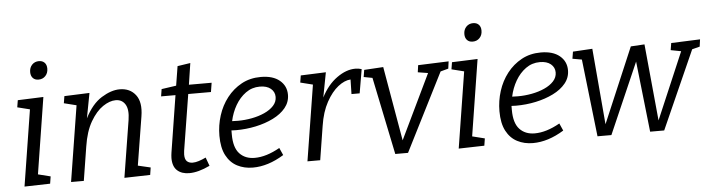

<svg xmlns="http://www.w3.org/2000/svg" viewBox="-47 -956 4334 1170"><g transform="rotate(-5 2120.5 -371.0)"><path d="M62 3 136 -463 60 -482 67 -525 224 -531 150 -64 226 -45 219 -1ZM204 -639Q182 -639 169.5 -652.5Q157 -666 157 -689Q157 -716 173.5 -733.5Q190 -751 216 -751Q237 -751 250 -738Q263 -725 263 -701Q263 -674 246.5 -656.5Q230 -639 204 -639Z M673 3 729 -346Q739 -409 719.5 -441Q700 -473 661 -473Q624 -473 582.5 -445Q541 -417 506.5 -358Q472 -299 458 -207L425 0H347L421 -463L345 -482L352 -525L506 -531L477 -378Q520 -463 579.5 -500Q639 -537 691 -537Q754 -537 788.5 -492Q823 -447 809 -361L761 -64L838 -46L831 -1Z M1196 -25Q1125 9 1070 9Q1024 9 996.5 -15.5Q969 -40 969 -92Q969 -101 970 -108.5Q971 -116 972 -125L1027 -472H939L946 -516L1036 -529L1055 -647L1134 -659L1114 -528H1253L1244 -472H1105L1050 -130Q1050 -126 1049 -119.5Q1048 -113 1048 -106Q1048 -77 1061 -65Q1074 -53 1096 -53Q1113 -53 1133.5 -59.5Q1154 -66 1177 -77Z M1459 9Q1406 9 1363.5 -13Q1321 -35 1296.5 -81.5Q1272 -128 1272 -202Q1272 -265 1291 -325Q1310 -385 1347 -432.5Q1384 -480 1436 -508.5Q1488 -537 1554 -537Q1628 -537 1669 -503Q1710 -469 1710 -415Q1710 -370 1681.5 -335Q1653 -300 1604.5 -276Q1556 -252 1497 -239.5Q1438 -227 1376 -227Q1360 -227 1348 -228Q1348 -216 1348 -203Q1348 -123 1382.5 -86Q1417 -49 1475 -49Q1546 -49 1629 -96L1649 -51Q1552 9 1459 9ZM1543 -479Q1495 -479 1457 -451.5Q1419 -424 1393.5 -380Q1368 -336 1357 -284Q1374 -283 1393 -283Q1435 -283 1477.5 -291Q1520 -299 1555.5 -315Q1591 -331 1612.5 -354.5Q1634 -378 1634 -408Q1634 -439 1610 -459Q1586 -479 1543 -479Z M1793 0 1867 -463 1791 -482 1798 -525 1952 -531 1923 -379Q1962 -455 2019.5 -496Q2077 -537 2132 -537Q2154 -537 2171 -531L2146 -385H2096L2098 -474Q2061 -472 2021.5 -441Q1982 -410 1949.5 -351Q1917 -292 1904 -207L1871 0Z M2330 2 2232 -472 2179 -482 2186 -525 2303 -532 2382 -77 2572 -472 2510 -482 2516 -525 2703 -532 2697 -488 2649 -475 2408 2Z M2718 3 2792 -463 2716 -482 2723 -525 2880 -531 2806 -64 2882 -45 2875 -1ZM2860 -639Q2838 -639 2825.5 -652.5Q2813 -666 2813 -689Q2813 -716 2829.5 -733.5Q2846 -751 2872 -751Q2893 -751 2906 -738Q2919 -725 2919 -701Q2919 -674 2902.5 -656.5Q2886 -639 2860 -639Z M3172 9Q3119 9 3076.5 -13Q3034 -35 3009.5 -81.5Q2985 -128 2985 -202Q2985 -265 3004 -325Q3023 -385 3060 -432.5Q3097 -480 3149 -508.5Q3201 -537 3267 -537Q3341 -537 3382 -503Q3423 -469 3423 -415Q3423 -370 3394.5 -335Q3366 -300 3317.5 -276Q3269 -252 3210 -239.5Q3151 -227 3089 -227Q3073 -227 3061 -228Q3061 -216 3061 -203Q3061 -123 3095.5 -86Q3130 -49 3188 -49Q3259 -49 3342 -96L3362 -51Q3265 9 3172 9ZM3256 -479Q3208 -479 3170 -451.5Q3132 -424 3106.5 -380Q3081 -336 3070 -284Q3087 -283 3106 -283Q3148 -283 3190.5 -291Q3233 -299 3268.5 -315Q3304 -331 3325.5 -354.5Q3347 -378 3347 -408Q3347 -439 3323 -459Q3299 -479 3256 -479Z M3567 2 3513 -472 3456 -482 3463 -525 3582 -532 3622 -67 3817 -526 3901 -531 3946 -62 4120 -470 4057 -482 4064 -525 4241 -532 4235 -488 4188 -476 3975 2H3889L3841 -431L3652 2Z"/></g></svg>

Font: Bitter
Style: Italic
Weight: 400
Italic angle: -9°
Designer: Sol Matas, and Bitter project Authors
Foundry: Sol Matas
Version: Version 2.001